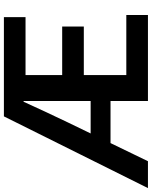

<svg xmlns="http://www.w3.org/2000/svg" viewBox="80 -862 779 985"><g transform="rotate(-90 469.5 -369.5)"><path d="M-3 0 365 -739H874V-628H577V-440H826V-329H577V-111H885V0H444V-638H440Q414 -581 387.5 -524Q361 -467 335 -413L135 0ZM167 -192V-294H517V-192Z"/></g></svg>

Font: Noto Sans JP Thin SemiBold
Style: Regular
Weight: 600
Version: Version 2.004-H2;hotconv 1.0.118;makeotfexe 2.5.65603